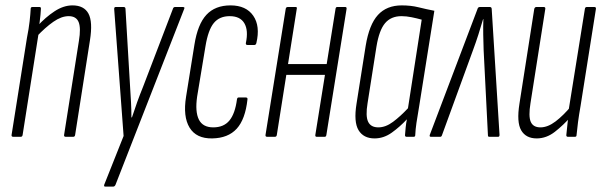

<svg xmlns="http://www.w3.org/2000/svg" viewBox="-20 -508 2237 713"><path d="M224 0Q217 0 218 -7L273 -356Q281 -404 272 -426Q263 -448 235 -448Q208 -448 178 -427Q148 -406 116 -372L119 -411Q149 -444 182.5 -466Q216 -488 249 -488Q292 -488 308.5 -457.5Q325 -427 314 -358L259 -7Q258 0 252 0ZM29 0Q22 0 23 -7L80 -367Q87 -402 90 -429Q93 -456 94 -476Q94 -482 101 -482H127Q132 -482 132 -476Q131 -454 127.5 -428Q124 -402 122 -386L123 -382L64 -7Q63 0 57 0Z M372 185Q368 185 367 183.5Q366 182 367 178L439 -3L404 -475Q404 -479 405.5 -480.5Q407 -482 410 -482H439Q446 -482 446 -475L463 -187Q465 -158 466.5 -129Q468 -100 468 -72H470Q479 -100 489.5 -129Q500 -158 511 -185L622 -475Q624 -482 630 -482H659Q662 -482 664 -480.5Q666 -479 664 -475L409 178Q406 185 400 185Z M768 6Q709 7 684 -34Q659 -75 671 -149L702 -342Q714 -418 746.5 -453Q779 -488 836 -488Q894 -488 920.5 -449.5Q947 -411 932 -348Q930 -341 925 -341H899Q892 -341 893 -348Q903 -395 887.5 -421.5Q872 -448 833 -448Q795 -448 774 -422.5Q753 -397 743 -336L712 -149Q704 -93 718.5 -64Q733 -35 772 -35Q811 -35 832 -60.5Q853 -86 860 -139Q861 -146 866 -146H893Q900 -146 899 -139Q891 -65 859 -30Q827 5 768 6Z M1156 0Q1150 0 1151 -7L1226 -475Q1227 -482 1232 -482H1262Q1268 -482 1267 -475L1192 -7Q1191 0 1186 0ZM972 0Q965 0 966 -7L1041 -475Q1042 -482 1049 -482H1078Q1084 -482 1082 -475L1008 -7Q1007 0 1001 0ZM1038 -230 1044 -270H1202L1196 -230Z M1371 6Q1330 6 1311.5 -24.5Q1293 -55 1304 -123L1338 -338Q1351 -417 1383.5 -452.5Q1416 -488 1472 -488Q1506 -488 1534 -481Q1562 -474 1593 -468L1537 -116Q1530 -75 1526.5 -51.5Q1523 -28 1522 -6Q1522 0 1516 0H1490Q1484 0 1484 -6Q1485 -20 1486.5 -35Q1488 -50 1491 -65Q1465 -37 1435 -15.5Q1405 6 1371 6ZM1385 -35Q1412 -35 1439.5 -55.5Q1467 -76 1495 -106L1546 -435Q1528 -440 1508.5 -444Q1489 -448 1471 -448Q1432 -448 1410 -422Q1388 -396 1378 -335L1345 -125Q1337 -77 1347 -56Q1357 -35 1385 -35Z M1580 0Q1574 0 1576 -7L1753 -474Q1755 -482 1762 -482H1799Q1806 -482 1806 -474L1835 -7Q1835 0 1830 0H1797Q1792 0 1792 -5L1776 -322Q1775 -349 1774.5 -379.5Q1774 -410 1775 -437H1774Q1766 -409 1756.5 -379.5Q1747 -350 1737 -323L1621 -5Q1619 0 1615 0Z M1973 6Q1933 6 1915.5 -24Q1898 -54 1909 -123L1964 -475Q1966 -482 1972 -482H1999Q2006 -482 2005 -475L1950 -125Q1942 -76 1951 -55.5Q1960 -35 1987 -35Q2014 -35 2043 -57Q2072 -79 2102 -115L2100 -75Q2072 -43 2040.5 -18.5Q2009 6 1973 6ZM2089 0Q2083 0 2083 -6Q2085 -28 2088 -54Q2091 -80 2094 -97L2092 -101L2152 -475Q2153 -482 2159 -482H2187Q2194 -482 2193 -475L2136 -115Q2130 -81 2126.5 -54.5Q2123 -28 2121 -6Q2121 0 2115 0Z"/></svg>

Font: Sofia Sans Extra Condensed Light
Style: Italic
Weight: 300
Italic angle: -9°
Version: Version 4.100